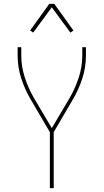

<svg xmlns="http://www.w3.org/2000/svg" viewBox="-20 -981 540 1001"><path d="M240 0V-292L141 -461Q110 -513 91 -571.5Q72 -630 72 -691V-735H91V-691Q91 -633 109.5 -576.5Q128 -520 157 -470L250 -313L343 -470Q372 -520 390.5 -576.5Q409 -633 409 -691V-735H428V-691Q428 -630 409 -571.5Q390 -513 359 -461L260 -292V0ZM153 -811 137 -822 237 -961H263L363 -822L347 -811L250 -943Z"/></svg>

Font: Iosevka Curly Thin
Style: Regular
Weight: 100
Monospace: yes
Designer: Belleve Invis
Foundry: Belleve Invis
Version: Version 22.1.2; ttfautohint (v1.8.4)